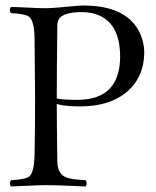

<svg xmlns="http://www.w3.org/2000/svg" viewBox="-20 -675 569 700"><path d="M187 -295.9Q187 -233.4 189 -85Q189.9 -38.6 225.1 -26.9Q244.6 -20.5 292 -18.1Q300.3 -6.3 292 4.9Q270.5 4.4 233.4 2.4Q181.6 0 149.9 0Q121.6 0 77.1 2.4Q41 4.4 20 4.9Q11.7 -6.8 20 -18.1Q75.7 -20.5 88.9 -33.7Q104.5 -50.8 106 -108.9Q107.9 -192.9 107.9 -320.8Q107.9 -371.6 106 -536.1Q105 -600.6 85 -614.7Q69.3 -625 20 -627Q11.7 -638.7 20 -649.9Q42.5 -649.4 77.6 -647.5Q120.6 -645 147.9 -645Q169.9 -645 229.5 -650.9Q272.5 -655.3 284.2 -654.8Q446.3 -654.8 492.2 -549.8Q505.4 -518.6 505.9 -485.8Q505.9 -390.6 437 -335.4Q375 -287.1 272 -287.1Q215.3 -287.1 187 -295.9ZM189 -583Q187 -417 187 -320.8V-315.9Q209 -311 266.1 -311Q417 -313 418 -467.8Q418 -605.5 313.5 -627.4Q296.4 -630.9 277.8 -630.9Q199.2 -630.9 190.4 -595.2Q189.5 -588.9 189 -583Z"/></svg>

Font: Linux Libertine Display O
Style: Regular
Weight: 400
Designer: Philipp H. Poll
Foundry: Philipp H. Poll
Version: Version 5.0.9